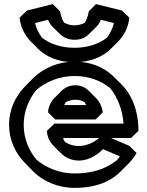

<svg xmlns="http://www.w3.org/2000/svg" viewBox="-20 -862 715 932"><path d="M248 -282H444L479 -317C475 -345 463 -369 446 -386L410 -422C393 -439 371 -448 346 -448C317 -448 295 -437 279 -421L244 -386L243 -385C225 -366 215 -342 213 -317ZM292 -352C293 -355 296 -361 299 -366C312 -373 327 -378 346 -378C362 -378 378 -374 391 -366C393 -363 396 -356 398 -352ZM519 -192H616L652 -227C652 -325 620 -402 569 -453L534 -488C485 -537 418 -563 342 -563C263 -563 191 -532 139 -481L138 -480L103 -444C54 -395 24 -329 24 -256C24 -184 54 -118 103 -69L138 -33C189 19 262 50 342 50C431 50 507 28 565 -29L566 -30L601 -65C616 -80 631 -98 643 -119L608 -154ZM461 -192C400 -142 337 -146 295 -173C292 -178 289 -185 286 -192ZM480 -138 562 -103C557 -95 551 -89 547 -84C491 -39 422 -20 342 -20C271 -20 206 -46 157 -87C118 -134 95 -192 95 -256C95 -320 119 -380 157 -426C207 -468 272 -493 342 -493C409 -493 469 -472 515 -434C550 -391 574 -331 580 -262H244L208 -227C208 -200 221 -173 241 -153L276 -118C320 -74 403 -61 480 -138ZM470 -766 533 -750C527 -724 514 -699 499 -679C459 -648 404 -630 341 -630C277 -630 222 -649 184 -679C168 -700 156 -725 150 -750L213 -766C219 -753 225 -742 236 -731L272 -696L273 -695C289 -680 311 -669 342 -669C374 -669 395 -680 411 -696L447 -731C458 -742 465 -755 470 -766ZM446 -842 411 -807C411 -807 408 -779 392 -752C379 -745 363 -739 342 -739C322 -739 306 -744 291 -752C275 -778 272 -807 272 -807L236 -842L111 -811L75 -776C80 -731 99 -692 129 -661L130 -660L165 -625C206 -584 267 -560 341 -560C415 -560 477 -584 518 -625L553 -660C583 -690 603 -730 608 -776L572 -811Z"/></svg>

Font: Hussar Press
Style: Bold
Weight: 700
Foundry: Cannot Into Space Fonts
Version: Version 1.43